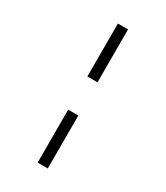

<svg xmlns="http://www.w3.org/2000/svg" viewBox="-241 -858 1032 1197"><g transform="rotate(30 275.5 -259.5)"><path d="M239 -760H312V-379H239ZM239 -140H312V241H239Z"/></g></svg>

Font: Noto IKEA Arabic
Style: Regular
Weight: 400
Designer: Monotype Design Team
Foundry: Monotype Imaging Inc.
Version: Version 1.200